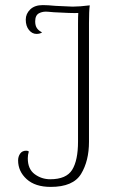

<svg xmlns="http://www.w3.org/2000/svg" viewBox="-20 -721 468 753"><path d="M51 -92Q51 -107 59 -118.5Q67 -130 83 -130Q89 -130 93 -127Q89 -114 89 -100Q89 -58 116 -38Q143 -18 177 -18Q240 -18 263 -55Q286 -92 286 -166V-628Q286 -657 287 -670Q260 -669 191 -673L168 -675Q148 -677 133 -669Q118 -661 118 -637Q118 -621 124.5 -611Q131 -601 145 -594Q137 -588 123 -588Q106 -588 93.5 -603.5Q81 -619 81 -644Q81 -667 98.5 -684Q116 -701 148 -701Q167 -701 198 -698L265 -695Q292 -695 332 -700Q329 -678 329 -631V-165Q329 -90 298 -39Q267 12 179 12Q118 12 84.5 -18.5Q51 -49 51 -92Z"/></svg>

Font: Arima Madurai ExtraLight
Style: Regular
Weight: 275
Designer: Joana Correia and Natanael Gama
Foundry: NDISCOVER
Version: Version 1.019